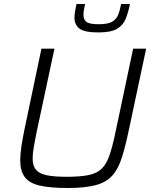

<svg xmlns="http://www.w3.org/2000/svg" viewBox="-20 -931 759 959"><path d="M318 8Q228 8 176.5 -4.5Q125 -17 103 -47.5Q81 -78 81 -131Q81 -162 87.5 -203.5Q94 -245 105 -298L187 -688H252L162 -267Q154 -226 148.5 -195Q143 -164 143 -140Q143 -104 159 -84Q175 -64 212 -56Q249 -48 314 -48Q383 -48 424.5 -57Q466 -66 489.5 -90Q513 -114 527.5 -157Q542 -200 556 -267L645 -688H710L627 -298Q608 -206 589.5 -146.5Q571 -87 540.5 -53.5Q510 -20 457 -6Q404 8 318 8ZM472 -769Q401 -769 376.5 -788.5Q352 -808 352 -842Q352 -858 355 -875Q358 -892 362 -911H405Q401 -895 399 -881.5Q397 -868 397 -856Q397 -833 412 -821.5Q427 -810 473 -810Q517 -810 538.5 -821.5Q560 -833 569.5 -855.5Q579 -878 585 -911H629Q621 -870 608 -837.5Q595 -805 564.5 -787Q534 -769 472 -769Z"/></svg>

Font: Saira Light
Style: Italic
Weight: 300
Italic angle: -12°
Designer: Hector Gatti with collaboration of the Omnibus-Type team
Foundry: Omnibus-Type
Version: Version 1.100; ttfautohint (v1.8.3)